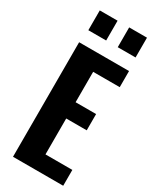

<svg xmlns="http://www.w3.org/2000/svg" viewBox="-258 -1109 955 1176"><g transform="rotate(30 219.0 -521.0)"><path d="M61 0V-810H414V-696H226V-481H371V-366H226V-112H416V0ZM281 -902V-1042H407V-902ZM73 -902V-1042H199V-902Z"/></g></svg>

Font: Oswald SemiBold
Style: Regular
Weight: 600
Designer: Vernon Adams
Foundry: Vernon Adams
Version: Version 4.100; ttfautohint (v1.8.1.43-b0c9)